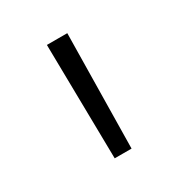

<svg xmlns="http://www.w3.org/2000/svg" viewBox="-79 -759 352 375"><g transform="rotate(-30 97.0 -571.0)"><path d="M74 -700 78 -442H116L120 -700Z"/></g></svg>

Font: Montserrat Custom ExtraLight
Style: Regular
Weight: 300
Designer: Julieta Ulanovsky
Foundry: Julieta Ulanovsky
Version: Version 7.200